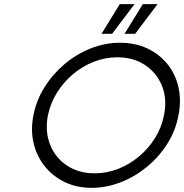

<svg xmlns="http://www.w3.org/2000/svg" viewBox="-20 -897 887 925"><path d="M422 8Q350 8 292.5 -19.5Q235 -47 196 -95.5Q157 -144 142 -207Q127 -270 141 -342Q155 -414 194.5 -477Q234 -540 291.5 -588.5Q349 -637 417.5 -664Q486 -691 558 -691Q631 -691 689 -664Q747 -637 786 -589Q825 -541 839.5 -478Q854 -415 840 -342Q826 -267 785.5 -203.5Q745 -140 687 -92.5Q629 -45 560.5 -18.5Q492 8 422 8ZM436 -62Q495 -62 549.5 -83.5Q604 -105 650 -143.5Q696 -182 727.5 -233Q759 -284 770 -342Q786 -420 760.5 -483Q735 -546 679 -583.5Q623 -621 545 -621Q487 -621 432 -599.5Q377 -578 331.5 -539.5Q286 -501 254.5 -450.5Q223 -400 211 -342Q196 -265 221 -201Q246 -137 302.5 -99.5Q359 -62 436 -62ZM469 -734 557 -877H628L520 -734ZM580 -734 668 -877H739L631 -734Z"/></svg>

Font: Teachers
Style: Italic
Weight: 400
Italic angle: -11°
Designer: Alfredo Marco Pradil, Chank Diesel
Version: Version 1.001